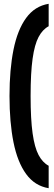

<svg xmlns="http://www.w3.org/2000/svg" viewBox="-20 -770 286 1010"><path d="M30 -265Q30 -404 51 -508.5Q72 -613 117.5 -675.5Q163 -738 236 -750V-632Q204 -615 183 -575.5Q162 -536 151.5 -461.5Q141 -387 141 -265Q141 -143 151.5 -68.5Q162 6 183 45.5Q204 85 236 102V220Q163 208 117.5 145.5Q72 83 51 -21.5Q30 -126 30 -265Z"/></svg>

Font: Georama Condensed
Style: Bold
Weight: 700
Width: 3
Designer: Jean-Baptiste Levee
Foundry: Production Type
Version: Version 1.000